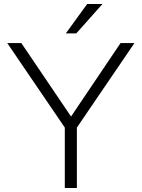

<svg xmlns="http://www.w3.org/2000/svg" viewBox="-20 -934 704 954"><path d="M302 0H362V-300L648 -720H579L333 -355L86 -720H16L302 -300ZM307 -768H359L489 -914H413Z"/></svg>

Font: Aspekta 250
Style: Regular
Weight: 250
Designer: Ivo Dolenc
Version: Version 2.000